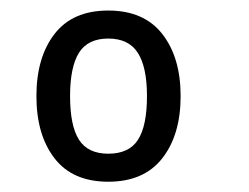

<svg xmlns="http://www.w3.org/2000/svg" viewBox="-20 -653 478 368"><path d="M49.8 -468.8Q49.8 -543 84.5 -587.9Q119.1 -632.8 187.5 -632.8Q255.9 -632.8 291 -587.9Q326.2 -543 326.2 -468.8Q326.2 -394.5 291 -349.6Q255.9 -304.7 187.5 -304.7Q119.1 -304.7 84.5 -349.6Q49.8 -394.5 49.8 -468.8ZM114.3 -468.8Q114.3 -412.1 131.3 -385.3Q148.4 -358.4 187.5 -358.4Q227.5 -358.4 244.6 -385.3Q261.7 -412.1 261.7 -468.8Q261.7 -524.4 244.1 -551.8Q226.6 -579.1 187.5 -579.1Q148.4 -579.1 131.3 -551.8Q114.3 -524.4 114.3 -468.8Z"/></svg>

Font: Sudo Light
Style: Regular
Weight: 300
Monospace: yes
Designer: Jens Kutilek
Foundry: Jens Kutilek
Version: Version 0.040